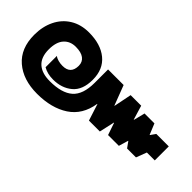

<svg xmlns="http://www.w3.org/2000/svg" viewBox="-42 -851 1221 1221"><g transform="rotate(45 568.5 -240.0)"><path d="M15 -238Q15 -312 43.5 -370.5Q72 -429 125.5 -462Q179 -495 251 -495Q357 -495 419 -444Q481 -393 481 -299Q481 -207 429.5 -164Q378 -121 301 -121Q249 -121 212 -143V-245Q224 -235 243 -230Q262 -225 282 -225Q355 -225 355 -299Q355 -333 330 -352Q305 -371 256 -371Q206 -371 176 -337.5Q146 -304 146 -238Q146 -168 184 -133.5Q222 -99 293 -99Q401 -99 452 -144Q503 -189 503 -293V-414H643L694 -280H696L720 -400H815L844 -304H846L865 -380H954L984 -307H986L1010 -341H1122V-215H1051L1024 -144H944L916 -183H914L895 -119H798L770 -201H768L745 -98H647L611 -210H609Q591 -96 506.5 -40.5Q422 15 293 15Q167 15 91 -50.5Q15 -116 15 -238Z"/></g></svg>

Font: Prompt Black
Style: Regular
Weight: 900
Designer: Katatrad Team
Foundry: CadsonDemak
Version: Version 1.001